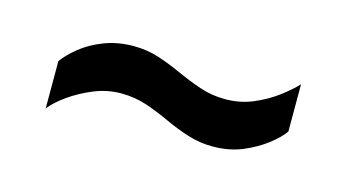

<svg xmlns="http://www.w3.org/2000/svg" viewBox="-36 -482 652 361"><g transform="rotate(15 289.5 -301.0)"><path d="M64 -217V-309Q74 -323 92.5 -338Q111 -353 137 -363Q163 -373 194 -373Q220 -373 243 -365.5Q266 -358 289 -347.5Q312 -337 335.5 -329Q359 -321 385 -321Q414 -321 439 -331.5Q464 -342 484 -357Q504 -372 516 -385V-293Q507 -280 487.5 -265Q468 -250 442.5 -239.5Q417 -229 385 -229Q360 -229 336.5 -236.5Q313 -244 290.5 -254.5Q268 -265 244.5 -273Q221 -281 194 -281Q167 -281 141.5 -270.5Q116 -260 95.5 -245.5Q75 -231 64 -217Z"/></g></svg>

Font: Archivo SemiCondensed Medium
Style: Regular
Weight: 500
Width: 4
Designer: Hector Gatti
Foundry: Omnibus-Type
Version: Version 2.001